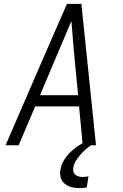

<svg xmlns="http://www.w3.org/2000/svg" viewBox="-20 -755 640 998"><path d="M9 0 221 -490 328 -735H403L479 0H410L391 -202H163L77 0ZM386 -260 364 -490Q361 -529 357.5 -568Q354 -607 351 -646Q335 -607 318.5 -568Q302 -529 285 -490L188 -260ZM395 223Q373 223 353 218Q333 213 317.5 201Q302 189 296 169Q290 149 294 128Q298 100 315 74Q332 48 354.5 28Q377 8 403.5 -7.5Q430 -23 458 -32L453 0Q437 11 422.5 24Q408 37 395.5 52Q383 67 373 83.5Q363 100 361 118Q359 128 362 138Q365 148 372.5 154Q380 160 390 162.5Q400 165 410 165Q418 165 425.5 164Q433 163 440 161L431 219Q422 221 413 222Q404 223 395 223Z"/></svg>

Font: Iosevka SS04 Lt Ex Obl
Style: Regular
Weight: 300
Width: 7
Italic angle: -9°
Monospace: yes
Designer: Belleve Invis
Foundry: Belleve Invis
Version: Version 19.0.0; ttfautohint (v1.8.4)